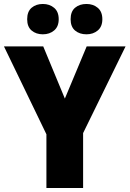

<svg xmlns="http://www.w3.org/2000/svg" viewBox="-20 -948 653 968"><path d="M307 -451 417 -714H613L399 -277V0H214V-271L0 -714H198ZM117 -851Q117 -890 139.5 -909Q162 -928 196 -928Q230 -928 253 -908.5Q276 -889 276 -851Q276 -814 253 -794.5Q230 -775 196 -775Q162 -775 139.5 -794Q117 -813 117 -851ZM336 -851Q336 -890 358.5 -909Q381 -928 416 -928Q450 -928 473 -908.5Q496 -889 496 -851Q496 -814 473 -794.5Q450 -775 416 -775Q381 -775 358.5 -794Q336 -813 336 -851Z"/></svg>

Font: Noto Sans Lao SemiCondensed Black
Style: Regular
Weight: 900
Width: 4
Designer: Monotype Design Team
Foundry: Monotype Imaging Inc.
Version: Version 2.003; ttfautohint (v1.8.4.7-5d5b)